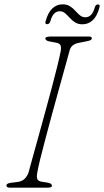

<svg xmlns="http://www.w3.org/2000/svg" viewBox="-20 -869 482 889"><path d="M153 -72Q148.5 -51 152.8 -40.2Q157 -29.5 174.5 -27.5L202 -23Q220.5 -19.5 220.5 -8.5Q220.5 -4 214.2 -2Q208 0 200.5 0H26.5Q10 0 10 -9.5Q8.5 -19.5 29.5 -22.5L61.5 -26.5Q81.5 -29 93.8 -40.8Q106 -52.5 112.5 -71.5Q117 -89 128.5 -130.2Q140 -171.5 155.2 -226.5Q170.5 -281.5 187 -342Q203.5 -402.5 218.8 -459.2Q234 -516 245 -561Q256 -606 260.5 -629.5Q264.5 -648.5 260.5 -658.5Q256.5 -668.5 239.5 -671.5L209.5 -677Q190 -680.5 190 -691.5Q190 -700 219 -700H389.5Q405 -700 405 -692.5Q405 -686.5 400 -683.5Q395 -680.5 381.5 -678L347 -671Q311 -665 303 -637.5Q296 -612 283 -565Q270 -518 253.8 -459.8Q237.5 -401.5 221 -340.5Q204.5 -279.5 189.8 -224.2Q175 -169 165.2 -128.5Q155.5 -88 153 -72ZM362 -756.5Q341.5 -756.5 327.5 -765.5Q313.5 -774.5 302.8 -786.5Q292 -798.5 281.2 -807.8Q270.5 -817 257 -817Q225.5 -817 213 -770Q209 -757 198 -757Q187 -757 191 -770Q201.5 -810 222 -829.5Q242.5 -849 269.5 -849Q290 -849 304 -840Q318 -831 328.8 -819Q339.5 -807 350.2 -798Q361 -789 375.5 -789Q406.5 -789 419 -835Q422.5 -848.5 434 -848.5Q444.5 -848.5 440.5 -835Q430 -794.5 409.5 -775.5Q389 -756.5 362 -756.5Z"/></svg>

Font: Fraunces 9pt S050 Thin
Style: Italic
Weight: 100
Italic angle: -16°
Version: Version 1.000; ttfautohint (v1.8.3)